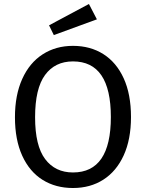

<svg xmlns="http://www.w3.org/2000/svg" viewBox="-20 -931 732 963"><path d="M637 -344Q637 -232 600.5 -152Q564 -72 498.5 -30Q433 12 346 12Q259 12 193.5 -29Q128 -70 91.5 -150Q55 -230 55 -343Q55 -454 91.5 -535Q128 -616 194 -658.5Q260 -701 346 -701Q433 -701 498.5 -659.5Q564 -618 600.5 -538Q637 -458 637 -344ZM156 -343Q156 -200 206.5 -133Q257 -66 346 -66Q536 -66 536 -344Q536 -623 346 -623Q256 -623 206 -555Q156 -487 156 -343ZM466 -834 250 -755 226 -804 426 -911Z"/></svg>

Font: Statis Sans
Style: Regular
Weight: 400
Designer: bBox Type GmbH
Foundry: bBox Type GmbH
Version: Version 1.000